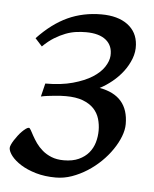

<svg xmlns="http://www.w3.org/2000/svg" viewBox="-43 -493 442 550"><g transform="rotate(5 178.0 -218.5)"><path d="M323.7 -149.9Q323.7 -133.3 316.4 -114.3Q309.1 -95.2 296.1 -76.2Q283.2 -57.1 265.4 -39.8Q247.6 -22.5 226.8 -9.3Q206.1 3.9 183.3 12Q160.6 20 137.2 20Q105.5 20 79.8 12.5Q54.2 4.9 36.4 -6.3Q18.6 -17.6 8.8 -30Q-1 -42.5 -1.5 -52.7Q-1.5 -56.6 1.2 -62.7Q3.9 -68.8 8.3 -75.7Q12.7 -82.5 18.1 -89.6Q23.4 -96.7 29.1 -102.3Q34.7 -107.9 39.8 -111.6Q44.9 -115.2 48.3 -115.2Q50.8 -115.2 54.2 -109.1Q57.6 -103 62.7 -93.5Q67.9 -84 75.4 -73.2Q83 -62.5 94 -53Q105 -43.5 120.1 -37.4Q135.3 -31.2 155.8 -31.2Q181.2 -31.2 198.7 -39.3Q216.3 -47.4 227.3 -60.5Q238.3 -73.7 243.2 -90.6Q248 -107.4 248 -125Q248 -142.1 243.2 -158.4Q238.3 -174.8 226.6 -187.3Q214.8 -199.7 195.1 -207.3Q175.3 -214.8 146 -214.8Q140.1 -214.8 131.3 -214.4Q122.6 -213.9 112.5 -212.9Q102.5 -211.9 92.8 -210.7Q83 -209.5 74.7 -207.5L84 -245.6Q129.4 -245.6 162.8 -254.9Q196.3 -264.2 218.3 -278.1Q240.2 -292 251.2 -308.8Q262.2 -325.7 263.2 -340.8Q265.1 -369.6 245.4 -386Q225.6 -402.3 187.5 -402.3Q174.3 -402.3 159.4 -400.4Q144.5 -398.4 129.2 -392.6Q113.8 -386.7 97.4 -376.7Q81.1 -366.7 64.9 -350.6L44.9 -372.6Q86.4 -416.5 130.6 -436.8Q174.8 -457 227.1 -457Q274.4 -457 302.5 -436.3Q330.6 -415.5 333 -378.9Q334.5 -358.4 326.9 -338.6Q319.3 -318.8 306.2 -301.5Q293 -284.2 275.6 -270Q258.3 -255.9 240.2 -246.6Q323.7 -231.9 323.7 -149.9Z"/></g></svg>

Font: Gentium Plus CyrE
Style: Italic
Weight: 400
Italic angle: -8°
Designer: J. Victor Gaultney, Annie Olsen, Iska Routamaa, Becca Hirsbrunner
Foundry: SIL International
Version: Version 5.000